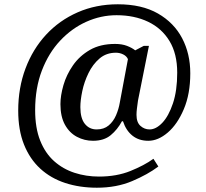

<svg xmlns="http://www.w3.org/2000/svg" viewBox="-20 -734 961 896"><path d="M432 142Q352 142 284.5 120Q217 98 168 53Q119 8 92 -59.5Q65 -127 65 -218Q65 -324 99 -414.5Q133 -505 195 -572Q257 -639 342.5 -676.5Q428 -714 530 -714Q642 -714 717 -671Q792 -628 830 -555.5Q868 -483 868 -392Q868 -296 838 -225Q808 -154 763 -115.5Q718 -77 672 -77Q628 -77 598 -101Q568 -125 554 -168H549Q528 -129 496.5 -103Q465 -77 414 -77Q374 -77 339 -95.5Q304 -114 283 -152Q262 -190 262 -248Q262 -288 276 -336.5Q290 -385 320.5 -429Q351 -473 399.5 -501Q448 -529 517 -529Q549 -529 572.5 -520Q596 -511 611 -499L651 -520H675L624 -265Q624 -265 622.5 -254Q621 -243 619 -227.5Q617 -212 617 -198Q617 -163 635.5 -146.5Q654 -130 678 -130Q708 -130 737.5 -161Q767 -192 787 -251.5Q807 -311 807 -395Q807 -483 771 -542.5Q735 -602 671 -632.5Q607 -663 524 -663Q451 -663 383 -632.5Q315 -602 261 -544.5Q207 -487 175.5 -405Q144 -323 144 -220Q144 -137 167.5 -78Q191 -19 232.5 18Q274 55 328 72.5Q382 90 442 90Q524 90 588.5 64Q653 38 696 7L719 43Q670 80 597 111Q524 142 432 142ZM431 -130Q465 -130 487 -148.5Q509 -167 521.5 -196Q534 -225 539 -255L577 -458Q571 -472 555 -480Q539 -488 521 -488Q476 -488 444.5 -461Q413 -434 393 -393Q373 -352 364 -309Q355 -266 355 -234Q355 -182 376 -156Q397 -130 431 -130Z"/></svg>

Font: Noto Serif Vithkuqi
Style: Regular
Weight: 400
Version: Version 1.005